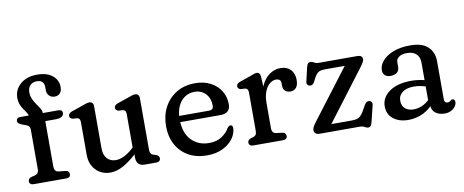

<svg xmlns="http://www.w3.org/2000/svg" viewBox="-64 -998 3119 1291"><g transform="rotate(-10 1495.0 -352.5)"><path d="M230.3 -93.4Q230.3 -76.5 237.5 -66.7Q244.6 -56.9 258.9 -55.4L305.9 -50.4Q318.9 -49 325.1 -42Q331.3 -35 331.3 -24.4Q331.3 0 302.3 0H79.9Q66.5 0 58.7 -6.3Q50.9 -12.6 50.9 -24Q50.9 -35.2 57.2 -41.4Q63.5 -47.6 76.3 -51.4L95.9 -55.8Q109.2 -59.1 116.8 -68.2Q124.5 -77.3 124.5 -94.2V-365Q124.5 -379 118 -386.9Q111.6 -394.8 94.1 -401L77.9 -406.6Q59.9 -413.3 51.1 -420.4Q42.3 -427.6 42.3 -438Q42.3 -447.7 48.9 -454Q55.5 -460.4 67.1 -460.4H156.3L126.9 -434.2V-457.2Q126.9 -468 118.5 -480.5Q110.2 -493 99.4 -508.5Q88.6 -524 80.2 -544.1Q71.9 -564.2 71.9 -590.2Q71.9 -646.3 115.3 -683.9Q158.7 -721.4 230.3 -721.4Q275.8 -721.4 307.3 -707Q338.7 -692.5 355.2 -667.8Q371.7 -643.1 371.7 -612.4Q371.7 -584.6 358 -570Q344.2 -555.4 322.5 -555.4Q298.5 -555.4 284 -570.2Q269.5 -585 269.5 -610.4V-630.2Q269.5 -653.4 257.2 -665.6Q244.8 -677.8 220.6 -677.8Q191.5 -677.8 174.7 -660.5Q157.9 -643.3 157.9 -612.1Q157.9 -592 164.6 -574.5Q171.2 -557 180.9 -541.7Q190.6 -526.3 200.3 -512.7Q210 -499.1 216.7 -486.5Q223.3 -473.9 223.3 -462.2V-435.6L204.9 -460.4H328.9Q342.5 -460.4 349.6 -454.9Q356.7 -449.5 356.7 -438.1Q356.7 -423.4 343.4 -413.6Q330.1 -403.9 300.3 -403.9H230.3Z M781.8 -57V-93.8L777.8 -99.1V-354.2Q777.8 -370.4 772.4 -377.3Q767.1 -384.2 757.2 -386.2L726.2 -387.8Q717.3 -390.6 712 -396.1Q706.6 -401.6 706.6 -410.2Q706.6 -419.6 713 -426.4Q719.3 -433.2 732.2 -437.6L807.6 -463.6Q822.3 -469.1 834 -472.9Q845.7 -476.6 855.8 -476.6Q868.8 -476.6 876.2 -468.5Q883.6 -460.4 883.6 -446.6V-93.4Q883.6 -75.7 889.8 -67.4Q895.9 -59.1 906.6 -55.4L924.4 -50.4Q934.9 -46 940.4 -40Q945.8 -34 945.8 -24.4Q945.8 -13.1 938.3 -6.6Q930.7 0 916.8 0H837.4Q811.3 0 796.6 -14.3Q781.8 -28.5 781.8 -57ZM465 -132.8V-354.2Q465 -370.4 459.6 -377.3Q454.3 -384.2 444.4 -386.2L413.4 -387.8Q404.5 -390.6 399.1 -396.1Q393.8 -401.6 393.8 -410.2Q393.8 -419.6 400.1 -426.4Q406.5 -433.2 419.4 -437.6L494.8 -463.6Q509.5 -469.1 521.2 -472.9Q532.9 -476.6 543 -476.6Q556 -476.6 563.4 -468.5Q570.8 -460.4 570.8 -446.6V-159.2Q570.8 -112.4 593.4 -87.9Q616 -63.4 653.2 -63.4Q678.7 -63.4 707.9 -77Q737 -90.5 769.6 -119.8L792.6 -140.6L818 -112.2L790.8 -87.2Q736.5 -36.8 690.7 -12Q645 12.8 603.6 12.8Q543 12.8 504 -27.4Q465 -67.5 465 -132.8Z M1465.2 -300.8Q1465.2 -270.6 1447.8 -255.1Q1430.4 -239.6 1397.6 -239.6H1085.2V-282H1325.4Q1357 -282 1357 -310.4Q1357 -361.4 1327.7 -392.6Q1298.4 -423.8 1251.8 -423.8Q1214 -423.8 1184.6 -403.9Q1155.2 -384 1138.6 -347.4Q1122 -310.8 1122 -260.4Q1122 -167 1169 -117.4Q1215.9 -67.7 1290.8 -67.7Q1342.3 -67.7 1377.4 -90.9Q1412.4 -114.1 1428.6 -144.5Q1435.3 -152.7 1440.2 -156.5Q1445 -160.3 1451 -159.9Q1458.2 -159.7 1462.5 -154.4Q1466.8 -149 1466.8 -138.7Q1465.3 -99.9 1439.5 -65.6Q1413.7 -31.2 1368.6 -9.7Q1323.4 11.9 1263.3 11.9Q1189.7 11.9 1135.9 -18.6Q1082.1 -49.2 1052.9 -103.6Q1023.8 -158 1023.8 -228.8Q1023.8 -300.5 1053.5 -357.3Q1083.3 -414.1 1137.7 -447.2Q1192.2 -480.2 1266.2 -480.2Q1325.2 -480.2 1370 -457Q1414.8 -433.7 1440 -393.3Q1465.2 -352.8 1465.2 -300.8Z M1694.2 -264Q1694.2 -333.3 1715.6 -381.8Q1737 -430.3 1772.2 -455.6Q1807.3 -480.8 1848.3 -480.8Q1891.9 -480.8 1917.4 -454.6Q1942.9 -428.4 1942.9 -383.2Q1942.9 -348.8 1928.3 -331.4Q1913.6 -314 1889.3 -314Q1865.3 -314 1852.3 -326.7Q1839.3 -339.5 1839.3 -361.6V-378Q1839.3 -395.3 1830.2 -402.5Q1821 -409.8 1806.2 -409.8Q1783.9 -409.8 1763.3 -393.5Q1742.7 -377.2 1729.5 -344.9Q1716.3 -312.7 1716.3 -265.2ZM1711.1 -444.2 1716.3 -332.4V-93.4Q1716.3 -76.5 1723.5 -66.9Q1730.6 -57.3 1744.9 -55.4L1785.9 -50.4Q1798.9 -48.8 1805.1 -41.9Q1811.3 -35 1811.3 -24.4Q1811.3 -12.8 1803.8 -6.4Q1796.2 0 1782.3 0H1578.7Q1565.3 0 1557.5 -6.4Q1549.7 -12.8 1549.7 -24.4Q1549.7 -34 1555.3 -39.9Q1560.9 -45.8 1571.1 -50.4L1589.5 -55.4Q1600.4 -58.9 1606.4 -67.3Q1612.5 -75.7 1612.5 -93.4V-354.2Q1612.5 -370.4 1607.1 -377.3Q1601.8 -384.2 1591.9 -386.2L1560.9 -387.8Q1552 -390.4 1546.6 -396Q1541.3 -401.6 1541.3 -410.2Q1541.3 -419.6 1547.6 -426.4Q1554 -433.2 1566.9 -437.6L1642.3 -463.6Q1655.6 -468.5 1666.6 -472.6Q1677.6 -476.6 1684.9 -476.6Q1696.3 -476.6 1703 -469.2Q1709.7 -461.8 1711.1 -444.2Z M2372.6 -382.4 2100.4 -23.1 2084.8 -50.2H2258.1Q2281.4 -50.2 2295.6 -54.1Q2309.8 -57.9 2320.1 -67.9Q2330.4 -77.8 2341.8 -96L2366.5 -139.5Q2373.8 -151.7 2381.5 -156Q2389.1 -160.3 2398.3 -158.7Q2409.4 -156.7 2414.6 -148.7Q2419.8 -140.7 2417 -129.5L2389.6 -17.7Q2385.6 -1.3 2379.7 7.1Q2373.7 15.6 2361.8 15.6Q2349.6 15.6 2338.3 7.8Q2326.9 0 2303.1 0H2035.7Q2013.7 0 2004.4 -8.5Q1995.1 -17 1995.1 -29.6Q1995.1 -40.1 2000.2 -51Q2005.4 -61.9 2020.9 -82.8L2294.7 -442.7L2308 -420.4H2149.3Q2128.1 -420.4 2114.7 -417.6Q2101.3 -414.8 2091.9 -406.7Q2082.4 -398.6 2072.8 -382.6L2055.3 -349.4Q2048.3 -337.1 2040.7 -332.9Q2033 -328.8 2023.5 -330.2Q2012.7 -332.2 2007.4 -340.2Q2002.2 -348.2 2004.8 -359.4L2026.4 -452.9Q2031 -472.2 2037.2 -479.2Q2043.5 -486.2 2054.8 -486.2Q2067 -486.2 2078.3 -478.4Q2089.6 -470.6 2112.9 -470.6H2371.6Q2389.1 -470.6 2398 -463.8Q2406.9 -457 2406.9 -443.7Q2406.9 -434.1 2399.9 -421.5Q2392.8 -408.9 2372.6 -382.4Z M2797.7 -58.8V-77.2L2789.7 -88.8V-351.5Q2789.7 -390.6 2767.1 -411.5Q2744.6 -432.5 2704.6 -432.5Q2668.5 -432.5 2649.3 -418.3Q2630.1 -404.1 2630.1 -383.7V-350.3Q2630.1 -326.3 2614.1 -313.2Q2598.1 -300.1 2569.5 -300.1Q2544.7 -300.1 2531.3 -313Q2517.9 -326 2517.9 -347.3Q2517.9 -380 2543.3 -410.3Q2568.7 -440.6 2617.2 -460.1Q2665.7 -479.5 2734.6 -479.5Q2815.1 -479.5 2854.8 -442.3Q2894.5 -405 2894.5 -343.1V-81.6Q2894.5 -70.8 2900.3 -64.3Q2906 -57.7 2916.2 -57.7Q2923.7 -57.7 2928.3 -60Q2932.8 -62.2 2936.1 -65.1Q2939.5 -68.1 2942.7 -70.6Q2945.9 -73 2950.2 -73Q2958.3 -73 2963.3 -67.5Q2968.3 -62 2968.3 -52.4Q2968.3 -37 2957.8 -22.1Q2947.2 -7.2 2928.4 2.5Q2909.6 12.2 2884.5 12.2Q2847.1 12.2 2822.4 -6.4Q2797.7 -24.9 2797.7 -58.8ZM2495.1 -105.3Q2495.1 -166 2550.4 -204.9Q2605.8 -243.8 2699.8 -243.8Q2730.6 -243.8 2759.7 -238.9Q2788.7 -234 2809.9 -226L2800.3 -185.8Q2780.1 -193.1 2757.8 -197.8Q2735.5 -202.6 2710 -202.6Q2661.5 -202.6 2632.9 -181.6Q2604.3 -160.6 2604.3 -123.9Q2604.3 -87.9 2626.9 -69.7Q2649.5 -51.5 2683.3 -51.5Q2719.4 -51.5 2752 -68.7Q2784.6 -85.8 2808.3 -116.9L2820.7 -80.7Q2789.6 -36.2 2740.8 -12Q2692 12.2 2638.1 12.2Q2574.9 12.2 2535 -18.9Q2495.1 -50 2495.1 -105.3Z"/></g></svg>

Font: Fraunces SuperSoft 9pt
Style: Regular
Weight: 900
Version: Version 1.000;[b76b70a41]